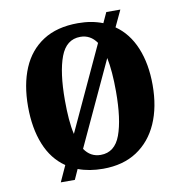

<svg xmlns="http://www.w3.org/2000/svg" viewBox="-87 -835 898 955"><g transform="rotate(-10 362.5 -357.5)"><path d="M180 -41Q114 -86 81 -168Q48 -250 48 -359Q48 -470 82.5 -552Q117 -634 187.5 -679.5Q258 -725 364 -725Q399 -725 430 -719.5Q461 -714 489 -703L513 -755H584L545 -672Q610 -627 643.5 -546Q677 -465 677 -358Q677 -247 640.5 -164.5Q604 -82 534 -36Q464 10 363 10Q293 10 237 -11L214 40H143ZM446 -611Q415 -656 364 -656Q293 -656 263.5 -577.5Q234 -499 234 -358Q234 -307 237.5 -263.5Q241 -220 249 -186ZM363 -60Q434 -60 463 -138.5Q492 -217 492 -358Q492 -409 488.5 -452Q485 -495 478 -529L281 -105Q311 -60 363 -60Z"/></g></svg>

Font: Noto Serif Condensed Black
Style: Regular
Weight: 900
Width: 3
Designer: Monotype Design Team
Foundry: Monotype Imaging Inc.
Version: Version 2.015; ttfautohint (v1.8.4.7-5d5b)